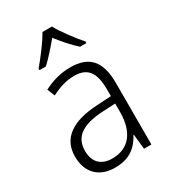

<svg xmlns="http://www.w3.org/2000/svg" viewBox="-189 -912 860 967"><g transform="rotate(-30 241.5 -428.5)"><path d="M270 -816H215C191 -772 140 -706 106 -666V-657H143C175 -686 212 -729 243 -766C273 -728 309 -686 342 -657H379V-666C347 -702 294 -771 270 -816ZM246 -592C190 -592 136 -576 91 -552L109 -508C154 -532 198 -545 242 -545C316 -545 352 -506 352 -403V-364L268 -359C122 -351 43 -296 43 -190C43 -100 96 -41 191 -41C278 -41 322 -81 353 -138H355L364 -51H407V-409C407 -536 356 -592 246 -592ZM274 -317 352 -321V-268C351 -156 299 -88 202 -88C139 -88 101 -123 101 -190C101 -270 157 -310 274 -317Z"/></g></svg>

Font: Noto Sans Tamil UI SemiCondensed Light
Style: Regular
Weight: 300
Width: 4
Designer: Jelle Bosma - Monotype Design Team
Foundry: Monotype Imaging Inc.
Version: Version 2.004